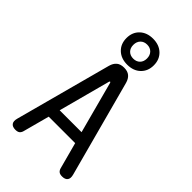

<svg xmlns="http://www.w3.org/2000/svg" viewBox="-295 -1087 1191 1191"><g transform="rotate(45 300.0 -492.0)"><path d="M204 -270H396L305 -611Q303 -617 300 -617Q297 -617 295 -611ZM463 -19 416 -194H184L137 -19Q133 -5 123.5 2.5Q114 10 95 10Q69 10 58 -4.5Q47 -19 55 -48L225 -681Q233 -710 251 -725Q269 -740 300 -740Q331 -740 349 -725Q367 -710 375 -681L545 -48Q553 -19 542 -4.5Q531 10 505 10Q486 10 476.5 2.5Q467 -5 463 -19ZM300 -766Q246 -766 213 -797.5Q180 -829 180 -880Q180 -931 213 -962.5Q246 -994 300 -994Q354 -994 387 -962.5Q420 -931 420 -880Q420 -829 387 -797.5Q354 -766 300 -766ZM300 -819Q327 -819 343.5 -835.5Q360 -852 360 -880Q360 -908 343.5 -925Q327 -942 300 -942Q273 -942 256.5 -925Q240 -908 240 -880Q240 -852 256.5 -835.5Q273 -819 300 -819Z"/></g></svg>

Font: Maple Mono NL
Style: Regular
Weight: 400
Monospace: yes
Designer: subframe7536
Version: Version 7.000